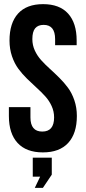

<svg xmlns="http://www.w3.org/2000/svg" viewBox="-20 -728 414 927"><path d="M173.8 125H138.2V33.2H230V115.2L187 179.2H147.9ZM25.9 -532.2Q25.9 -616.7 67.1 -662.4Q108.4 -708 188 -708Q267.6 -708 308.8 -662.4Q350.1 -616.7 350.1 -532.2V-509.8H246.1V-539.1Q246.1 -607.9 190.9 -607.9Q163.6 -607.9 149.9 -591.6Q136.2 -575.2 136.2 -539.1Q136.2 -509.8 148.2 -483.9Q160.2 -458 179 -437.3Q197.8 -416.5 220.7 -395.8Q243.7 -375 266.6 -352.3Q289.6 -329.6 308.3 -304.2Q327.1 -278.8 339.1 -243.7Q351.1 -208.5 351.1 -168Q351.1 -83.5 309.1 -37.8Q267.1 7.8 187 7.8Q106.9 7.8 64.9 -37.8Q22.9 -83.5 22.9 -168V-210.9H127V-161.1Q127 -92.8 184.1 -92.8Q241.2 -92.8 241.2 -161.1Q241.2 -190.4 229.2 -216.3Q217.3 -242.2 198.5 -262.9Q179.7 -283.7 156.7 -304.4Q133.8 -325.2 110.6 -347.9Q87.4 -370.6 68.6 -396Q49.8 -421.4 37.8 -456.5Q25.9 -491.7 25.9 -532.2Z"/></svg>

Font: VL Bebas Neue Bold
Style: Regular
Weight: 700
Designer: Ryoichi Tsunekawa
Foundry: Ryoichi Tsunekawa
Version: Version 1.300